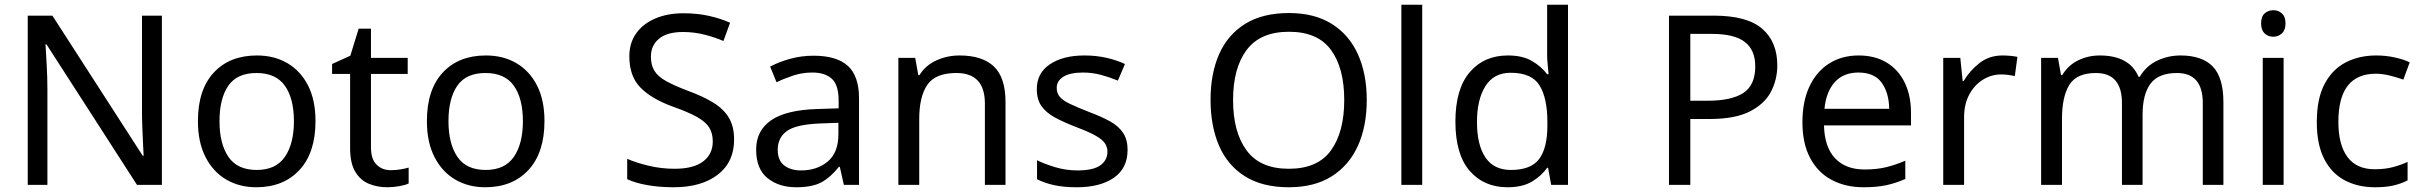

<svg xmlns="http://www.w3.org/2000/svg" viewBox="-20 -780 10219 810"><path d="M663 0H558L176 -593H172Q174 -558 177 -506Q180 -454 180 -399V0H97V-714H201L582 -123H586Q585 -139 583.5 -171Q582 -203 580.5 -241Q579 -279 579 -311V-714H663Z M1311 -269Q1311 -136 1243.5 -63Q1176 10 1061 10Q990 10 934.5 -22.5Q879 -55 847 -117.5Q815 -180 815 -269Q815 -402 882 -474Q949 -546 1064 -546Q1137 -546 1192.5 -513.5Q1248 -481 1279.5 -419.5Q1311 -358 1311 -269ZM906 -269Q906 -174 943.5 -118.5Q981 -63 1063 -63Q1144 -63 1182 -118.5Q1220 -174 1220 -269Q1220 -364 1182 -418Q1144 -472 1062 -472Q980 -472 943 -418Q906 -364 906 -269Z M1629 -62Q1649 -62 1670 -65.5Q1691 -69 1704 -73V-6Q1690 1 1664 5.5Q1638 10 1614 10Q1572 10 1536.5 -4.5Q1501 -19 1479 -55Q1457 -91 1457 -156V-468H1381V-510L1458 -545L1493 -659H1545V-536H1700V-468H1545V-158Q1545 -109 1568.5 -85.5Q1592 -62 1629 -62Z M2277 -269Q2277 -136 2209.5 -63Q2142 10 2027 10Q1956 10 1900.5 -22.5Q1845 -55 1813 -117.5Q1781 -180 1781 -269Q1781 -402 1848 -474Q1915 -546 2030 -546Q2103 -546 2158.5 -513.5Q2214 -481 2245.5 -419.5Q2277 -358 2277 -269ZM1872 -269Q1872 -174 1909.5 -118.5Q1947 -63 2029 -63Q2110 -63 2148 -118.5Q2186 -174 2186 -269Q2186 -364 2148 -418Q2110 -472 2028 -472Q1946 -472 1909 -418Q1872 -364 1872 -269Z M3077 -191Q3077 -96 3008 -43Q2939 10 2822 10Q2762 10 2711 1Q2660 -8 2626 -24V-110Q2662 -94 2715.5 -81Q2769 -68 2826 -68Q2906 -68 2946.5 -99Q2987 -130 2987 -183Q2987 -218 2972 -242Q2957 -266 2920.5 -286.5Q2884 -307 2819 -330Q2728 -363 2681.5 -411Q2635 -459 2635 -542Q2635 -599 2664 -639.5Q2693 -680 2744.5 -702Q2796 -724 2863 -724Q2922 -724 2971 -713Q3020 -702 3060 -684L3032 -607Q2995 -623 2951.5 -634Q2908 -645 2861 -645Q2794 -645 2760 -616.5Q2726 -588 2726 -541Q2726 -505 2741 -481Q2756 -457 2790 -438Q2824 -419 2882 -397Q2945 -374 2988.5 -347.5Q3032 -321 3054.5 -284Q3077 -247 3077 -191Z M3412 -545Q3510 -545 3557 -502Q3604 -459 3604 -365V0H3540L3523 -76H3519Q3484 -32 3445.5 -11Q3407 10 3339 10Q3266 10 3218 -28.5Q3170 -67 3170 -149Q3170 -229 3233 -272.5Q3296 -316 3427 -320L3518 -323V-355Q3518 -422 3489 -448Q3460 -474 3407 -474Q3365 -474 3327 -461.5Q3289 -449 3256 -433L3229 -499Q3264 -518 3312 -531.5Q3360 -545 3412 -545ZM3438 -259Q3338 -255 3299.5 -227Q3261 -199 3261 -148Q3261 -103 3288.5 -82Q3316 -61 3359 -61Q3427 -61 3472 -98.5Q3517 -136 3517 -214V-262Z M4028 -546Q4124 -546 4173 -499.5Q4222 -453 4222 -349V0H4135V-343Q4135 -472 4015 -472Q3926 -472 3892 -422Q3858 -372 3858 -278V0H3770V-536H3841L3854 -463H3859Q3885 -505 3931 -525.5Q3977 -546 4028 -546Z M4737 -148Q4737 -70 4679 -30Q4621 10 4523 10Q4467 10 4426.5 1Q4386 -8 4355 -24V-104Q4387 -88 4432.5 -74.5Q4478 -61 4525 -61Q4592 -61 4622 -82.5Q4652 -104 4652 -140Q4652 -160 4641 -176Q4630 -192 4601.5 -208Q4573 -224 4520 -244Q4468 -264 4431 -284Q4394 -304 4374 -332Q4354 -360 4354 -404Q4354 -472 4409.5 -509Q4465 -546 4555 -546Q4604 -546 4646.5 -536.5Q4689 -527 4726 -510L4696 -440Q4662 -454 4625 -464Q4588 -474 4549 -474Q4495 -474 4466.5 -456.5Q4438 -439 4438 -409Q4438 -387 4451 -371.5Q4464 -356 4494.5 -341.5Q4525 -327 4576 -307Q4627 -288 4663 -268Q4699 -248 4718 -219.5Q4737 -191 4737 -148Z M5746 -358Q5746 -247 5708.5 -164.5Q5671 -82 5598 -36Q5525 10 5417 10Q5306 10 5232.5 -36Q5159 -82 5123 -165Q5087 -248 5087 -359Q5087 -469 5123 -551Q5159 -633 5232.5 -679Q5306 -725 5418 -725Q5525 -725 5598 -679.5Q5671 -634 5708.5 -551.5Q5746 -469 5746 -358ZM5182 -358Q5182 -223 5239 -145.5Q5296 -68 5417 -68Q5539 -68 5595 -145.5Q5651 -223 5651 -358Q5651 -493 5595 -569.5Q5539 -646 5418 -646Q5297 -646 5239.5 -569.5Q5182 -493 5182 -358Z M5980 0H5892V-760H5980Z M6340 10Q6240 10 6180 -59.5Q6120 -129 6120 -267Q6120 -405 6180.5 -475.5Q6241 -546 6341 -546Q6403 -546 6442.5 -523Q6482 -500 6507 -467H6513Q6512 -480 6509.5 -505.5Q6507 -531 6507 -546V-760H6595V0H6524L6511 -72H6507Q6483 -38 6443 -14Q6403 10 6340 10ZM6354 -63Q6439 -63 6473.5 -109.5Q6508 -156 6508 -250V-266Q6508 -366 6475 -419.5Q6442 -473 6353 -473Q6282 -473 6246.5 -416.5Q6211 -360 6211 -265Q6211 -169 6246.5 -116Q6282 -63 6354 -63Z M7210 -714Q7350 -714 7414 -659Q7478 -604 7478 -504Q7478 -445 7451.5 -393.5Q7425 -342 7362.5 -310Q7300 -278 7193 -278H7111V0H7021V-714ZM7202 -637H7111V-355H7183Q7285 -355 7335 -388Q7385 -421 7385 -500Q7385 -569 7341 -603Q7297 -637 7202 -637Z M7821 -546Q7890 -546 7939.5 -516Q7989 -486 8015.5 -431.5Q8042 -377 8042 -304V-251H7675Q7677 -160 7721.5 -112.5Q7766 -65 7846 -65Q7897 -65 7936.5 -74.5Q7976 -84 8018 -102V-25Q7977 -7 7937 1.5Q7897 10 7842 10Q7766 10 7707.5 -21Q7649 -52 7616.5 -113.5Q7584 -175 7584 -264Q7584 -352 7613.5 -415Q7643 -478 7696.5 -512Q7750 -546 7821 -546ZM7820 -474Q7757 -474 7720.5 -433.5Q7684 -393 7677 -321H7950Q7949 -389 7918 -431.5Q7887 -474 7820 -474Z M8428 -546Q8443 -546 8460.5 -544.5Q8478 -543 8491 -540L8480 -459Q8467 -462 8451.5 -464Q8436 -466 8422 -466Q8381 -466 8345 -443.5Q8309 -421 8287.5 -380.5Q8266 -340 8266 -286V0H8178V-536H8250L8260 -438H8264Q8290 -482 8331 -514Q8372 -546 8428 -546Z M9179 -546Q9270 -546 9315 -499.5Q9360 -453 9360 -349V0H9273V-345Q9273 -472 9164 -472Q9086 -472 9052.5 -427Q9019 -382 9019 -296V0H8932V-345Q8932 -472 8822 -472Q8741 -472 8710 -422Q8679 -372 8679 -278V0H8591V-536H8662L8675 -463H8680Q8705 -505 8747.5 -525.5Q8790 -546 8838 -546Q8964 -546 9002 -456H9007Q9034 -502 9080.5 -524Q9127 -546 9179 -546Z M9571 -737Q9591 -737 9606.5 -723.5Q9622 -710 9622 -681Q9622 -653 9606.5 -639Q9591 -625 9571 -625Q9549 -625 9534 -639Q9519 -653 9519 -681Q9519 -710 9534 -723.5Q9549 -737 9571 -737ZM9614 -536V0H9526V-536Z M9999 10Q9928 10 9872.5 -19Q9817 -48 9785.5 -109Q9754 -170 9754 -265Q9754 -364 9787 -426Q9820 -488 9876.5 -517Q9933 -546 10005 -546Q10046 -546 10084 -537.5Q10122 -529 10146 -517L10119 -444Q10095 -453 10063 -461Q10031 -469 10003 -469Q9845 -469 9845 -266Q9845 -169 9883.5 -117.5Q9922 -66 9998 -66Q10042 -66 10075.5 -75Q10109 -84 10137 -97V-19Q10110 -5 10077.5 2.5Q10045 10 9999 10Z"/></svg>

Font: Noto Sans Old Permic
Style: Regular
Weight: 400
Designer: Monotype Design Team
Foundry: Monotype Imaging Inc.
Version: Version 2.001; ttfautohint (v1.8.4.7-5d5b)